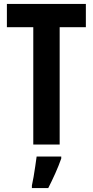

<svg xmlns="http://www.w3.org/2000/svg" viewBox="-20 -734 471 975"><path d="M283 0H149V-596H15V-714H416V-596H283ZM291 71Q278 108 260.5 147Q243 186 225 221H142V208Q146 191 150.5 164.5Q155 138 159 110.5Q163 83 166 61H291Z"/></svg>

Font: Noto Sans Sinhala UI ExtraCondensed
Style: Bold
Weight: 700
Width: 2
Designer: Jelle Bosma - Monotype Design Team
Foundry: Monotype Imaging Inc.
Version: Version 2.006; ttfautohint (v1.8.4.7-5d5b)